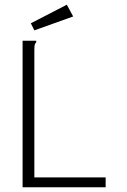

<svg xmlns="http://www.w3.org/2000/svg" viewBox="-20 -796 540 816"><path d="M76 -623H125H134V-616Q129 -612 127.5 -605.5Q126 -599 126 -582V-42H429V0H76ZM126 -667 111 -697 264 -776 291 -726Z"/></svg>

Font: Inconsolata Light
Style: Regular
Weight: 300
Designer: Raph Levien, Cyreal, Brenton Simpson
Foundry: Raph Levien, Cyreal, Google
Version: Version 3.001